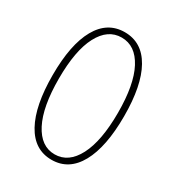

<svg xmlns="http://www.w3.org/2000/svg" viewBox="-162 -753 795 866"><g transform="rotate(30 236.0 -320.0)"><path d="M49.8 -321.8Q49.8 -481 97.9 -566.4Q146 -651.9 235.8 -651.9Q325.7 -651.9 373.8 -566.4Q421.9 -481 421.9 -321.8Q421.9 -162.1 373.8 -75Q325.7 12.2 235.8 12.2Q146 12.2 97.9 -75Q49.8 -162.1 49.8 -321.8ZM390.1 -321.8Q390.1 -467.8 348.9 -545.9Q307.6 -624 235.8 -624Q164.1 -624 123 -546.1Q82 -468.3 82 -321.8Q82 -175.3 123 -95.7Q164.1 -16.1 235.8 -16.1Q307.6 -16.1 348.9 -95.7Q390.1 -175.3 390.1 -321.8Z"/></g></svg>

Font: Source Sans 3 ExtraLight
Style: Regular
Weight: 200
Designer: Paul D. Hunt
Foundry: Adobe
Version: Version 3.052;hotconv 1.1.0;makeotfexe 2.6.0